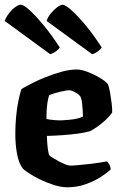

<svg xmlns="http://www.w3.org/2000/svg" viewBox="-22 -795 519 815"><path d="M264 0Q237 0 206 -10Q175 -20 146.5 -34Q118 -48 98 -61.5Q78 -75 73 -82Q57 -104 50 -143.5Q43 -183 43 -226Q43 -264 46.5 -301Q50 -338 56.5 -369Q63 -400 69 -417Q84 -426 111 -440Q138 -454 171.5 -467.5Q205 -481 239.5 -490.5Q274 -500 304 -500Q323 -500 349.5 -490Q376 -480 400.5 -465.5Q425 -451 435 -439Q441 -427 445 -403.5Q449 -380 452 -356Q455 -332 454 -317Q442 -300 424.5 -284Q407 -268 389.5 -256Q372 -244 360 -238Q339 -232 309.5 -228Q280 -224 246 -221.5Q212 -219 177 -218Q178 -186 181 -163Q184 -140 188 -135Q191 -132 202 -125Q213 -118 227 -110.5Q241 -103 254.5 -97.5Q268 -92 276 -92Q289 -92 309.5 -94Q330 -96 353 -98.5Q376 -101 397 -104Q418 -107 432 -110Q437 -105 442 -97Q447 -89 448 -76Q434 -62 406 -44Q378 -26 341.5 -13Q305 0 264 0ZM238 -284Q255 -285 272 -286.5Q289 -288 304.5 -291.5Q320 -295 330 -300Q330 -311 329 -327.5Q328 -344 326 -360Q324 -376 320 -384Q316 -391 306.5 -397.5Q297 -404 287.5 -408Q278 -412 272 -412Q264 -412 247 -408.5Q230 -405 213 -400Q196 -395 187 -391Q182 -378 179.5 -360Q177 -342 176 -323.5Q175 -305 175 -290Q188 -287 205.5 -285.5Q223 -284 238 -284ZM191 -565 -2 -706Q4 -723 16.5 -739Q29 -755 43 -765Q57 -775 66 -775Q78 -775 103.5 -752Q129 -729 163 -688Q197 -647 232 -593Q227 -586 216 -577.5Q205 -569 191 -565ZM369 -565 176 -706Q181 -723 194 -738.5Q207 -754 221 -764.5Q235 -775 244 -775Q255 -775 281.5 -751.5Q308 -728 342 -687Q376 -646 410 -593Q405 -586 393.5 -577Q382 -568 369 -565Z"/></svg>

Font: Texturina 12pt
Style: Bold
Weight: 700
Designer: Guillermo Torres Carreño
Foundry: Omnibus-Type
Version: Version 1.002